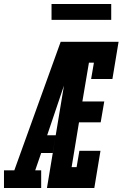

<svg xmlns="http://www.w3.org/2000/svg" viewBox="-69 -945 616 965"><path d="M-49 0V-89H3L236 -735H327Q307 -674 286 -612.5Q265 -551 244 -490L168 -265H211L196 -176H138L108 -89H138V0ZM167 0 289 -735H527L496 -548H389L403 -630H378L345 -435H455L437 -330H328L291 -105H316L330 -187H436L405 0ZM190 -845V-925H490V-845Z"/></svg>

Font: Iosevka Slab Extrabold
Style: Italic
Weight: 800
Italic angle: -9°
Monospace: yes
Designer: Belleve Invis
Foundry: Belleve Invis
Version: Version 11.1.0; ttfautohint (v1.8.3)